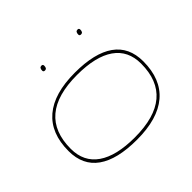

<svg xmlns="http://www.w3.org/2000/svg" viewBox="-162 -928 1155 1155"><g transform="rotate(-45 415.5 -351.0)"><path d="M404 10Q236 10 150 -51Q64 -112 64 -233Q64 -384 155.5 -462Q247 -540 424 -540Q592 -540 678 -479Q764 -418 764 -297Q764 -146 672.5 -68Q581 10 404 10ZM404 -9Q745 -9 745 -297Q745 -407 663.5 -464Q582 -521 424 -521Q83 -521 83 -233Q83 -123 165 -66Q247 -9 404 -9ZM614 -676Q601 -676 601 -687Q601 -712 619 -712Q631 -712 631 -700Q631 -676 614 -676ZM307 -676Q294 -676 294 -687Q294 -712 312 -712Q324 -712 324 -700Q324 -676 307 -676Z"/></g></svg>

Font: Georama Extra Expanded Thin
Style: Italic
Weight: 100
Width: 8
Italic angle: -9°
Designer: Jean-Baptiste Levee
Foundry: Production Type
Version: Version 1.000